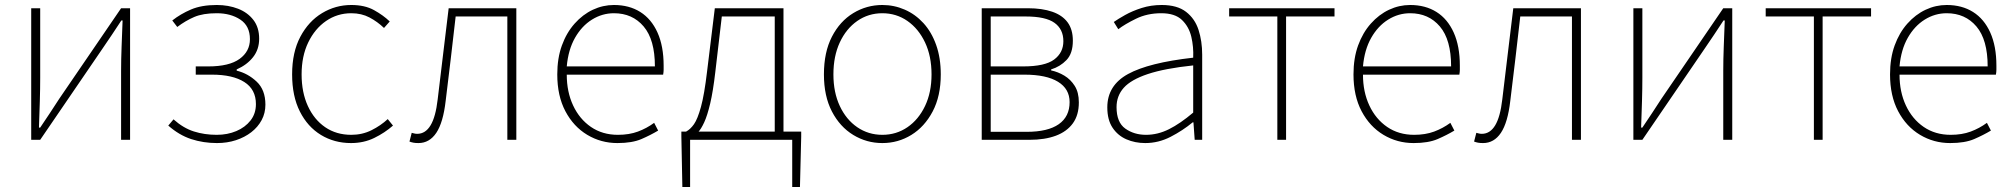

<svg xmlns="http://www.w3.org/2000/svg" viewBox="-20 -560 8058 769"><path d="M105 0V-527H141V-249Q141 -206 139.5 -154Q138 -102 136 -49H141Q158 -74 179.5 -106.5Q201 -139 217 -164L465 -527H501V0H465V-277Q465 -321 467 -373Q469 -425 471 -478H466Q450 -453 428 -420.5Q406 -388 389 -363L141 0Z M849 13Q794 13 745.5 -3Q697 -19 654 -57L675 -82Q714 -47 756.5 -33.5Q799 -20 848 -20Q891 -20 926.5 -35Q962 -50 983.5 -77.5Q1005 -105 1005 -143Q1005 -202 958.5 -231.5Q912 -261 829 -261H764V-294H814Q898 -294 939.5 -324Q981 -354 981 -403Q981 -456 942.5 -481.5Q904 -507 848 -507Q793 -507 758 -492Q723 -477 690 -452L670 -478Q703 -504 745 -522Q787 -540 848 -540Q895 -540 933.5 -525Q972 -510 995 -480Q1018 -450 1018 -405Q1018 -362 993.5 -331Q969 -300 928 -282V-277Q973 -266 1008 -233Q1043 -200 1043 -141Q1043 -107 1028 -79Q1013 -51 986.5 -30.5Q960 -10 925 1.5Q890 13 849 13Z M1386 13Q1319 13 1265.5 -19.5Q1212 -52 1181 -113.5Q1150 -175 1150 -262Q1150 -351 1183 -413Q1216 -475 1270 -507.5Q1324 -540 1387 -540Q1441 -540 1478 -519.5Q1515 -499 1541 -474L1518 -448Q1492 -473 1460 -490Q1428 -507 1387 -507Q1331 -507 1286 -476Q1241 -445 1214.5 -390Q1188 -335 1188 -262Q1188 -190 1213 -135.5Q1238 -81 1282.5 -50.5Q1327 -20 1387 -20Q1431 -20 1468 -38.5Q1505 -57 1533 -83L1554 -57Q1521 -28 1479 -7.5Q1437 13 1386 13Z M1656 13Q1644 13 1636 11.5Q1628 10 1620 7L1629 -28Q1634 -27 1639 -25.5Q1644 -24 1651 -24Q1684 -24 1704.5 -58Q1725 -92 1733 -162Q1744 -254 1755 -345Q1766 -436 1777 -527H2048V0H2012V-494H1805Q1795 -409 1785.5 -325.5Q1776 -242 1765 -156Q1755 -69 1727.5 -28Q1700 13 1656 13Z M2453 13Q2387 13 2332 -20Q2277 -53 2244.5 -114.5Q2212 -176 2212 -262Q2212 -327 2230.5 -378Q2249 -429 2281.5 -465.5Q2314 -502 2354.5 -521Q2395 -540 2439 -540Q2500 -540 2544.5 -512Q2589 -484 2613.5 -429.5Q2638 -375 2638 -297Q2638 -289 2638 -280.5Q2638 -272 2636 -261H2250Q2250 -192 2275.5 -137.5Q2301 -83 2347 -51.5Q2393 -20 2455 -20Q2500 -20 2535 -33Q2570 -46 2600 -68L2616 -37Q2586 -19 2549 -3Q2512 13 2453 13ZM2250 -294H2603Q2603 -401 2558 -454Q2513 -507 2439 -507Q2392 -507 2351 -481.5Q2310 -456 2283 -408.5Q2256 -361 2250 -294Z M2744 0V189H2713L2709 -13V-33H3189V-13L3184 189H3153V0ZM3083 -12V-494H2871L2845 -272Q2836 -194 2824.5 -145.5Q2813 -97 2800.5 -70Q2788 -43 2776 -30.5Q2764 -18 2755 -11L2728 -33Q2745 -42 2759.5 -62.5Q2774 -83 2787.5 -132Q2801 -181 2812 -274L2843 -527H3118V-12Z M3514 13Q3451 13 3397.5 -19.5Q3344 -52 3312 -113.5Q3280 -175 3280 -262Q3280 -351 3312 -413Q3344 -475 3397.5 -507.5Q3451 -540 3514 -540Q3561 -540 3603.5 -521.5Q3646 -503 3678.5 -467.5Q3711 -432 3729.5 -380Q3748 -328 3748 -262Q3748 -175 3715.5 -113.5Q3683 -52 3630 -19.5Q3577 13 3514 13ZM3514 -20Q3570 -20 3614.5 -50.5Q3659 -81 3685 -135.5Q3711 -190 3711 -262Q3711 -335 3685 -390Q3659 -445 3614.5 -476Q3570 -507 3514 -507Q3458 -507 3413.5 -476Q3369 -445 3343.5 -390Q3318 -335 3318 -262Q3318 -190 3343.5 -135.5Q3369 -81 3413.5 -50.5Q3458 -20 3514 -20Z M3912 0V-527H4097Q4154 -527 4194.5 -513Q4235 -499 4256 -470.5Q4277 -442 4277 -397Q4277 -346 4251.5 -319.5Q4226 -293 4190 -282V-278Q4218 -272 4243 -257Q4268 -242 4284.5 -216Q4301 -190 4301 -150Q4301 -99 4277 -66Q4253 -33 4209 -16.5Q4165 0 4103 0ZM3948 -294H4078Q4165 -294 4202 -321.5Q4239 -349 4239 -395Q4239 -443 4203.5 -468.5Q4168 -494 4088 -494H3948ZM3948 -32H4092Q4177 -32 4220.5 -62.5Q4264 -93 4264 -151Q4264 -204 4217.5 -232.5Q4171 -261 4083 -261H3948Z M4567 13Q4526 13 4491.5 -2Q4457 -17 4436 -48.5Q4415 -80 4415 -130Q4415 -218 4498 -263.5Q4581 -309 4759 -329Q4761 -372 4751.5 -412.5Q4742 -453 4714 -480Q4686 -507 4631 -507Q4575 -507 4530 -485Q4485 -463 4459 -443L4441 -472Q4458 -484 4486.5 -500Q4515 -516 4552.5 -528Q4590 -540 4633 -540Q4695 -540 4730.5 -512.5Q4766 -485 4780.5 -440Q4795 -395 4795 -341V0H4765L4760 -70H4757Q4717 -37 4668.5 -12Q4620 13 4567 13ZM4570 -20Q4617 -20 4662 -42.5Q4707 -65 4759 -109V-298Q4645 -286 4577.5 -263.5Q4510 -241 4481 -208.5Q4452 -176 4452 -131Q4452 -70 4487 -45Q4522 -20 4570 -20Z M5096 0V-494H4903V-527H5325V-494H5131V0Z M5642 13Q5576 13 5521 -20Q5466 -53 5433.5 -114.5Q5401 -176 5401 -262Q5401 -327 5419.5 -378Q5438 -429 5470.5 -465.5Q5503 -502 5543.5 -521Q5584 -540 5628 -540Q5689 -540 5733.5 -512Q5778 -484 5802.5 -429.5Q5827 -375 5827 -297Q5827 -289 5827 -280.5Q5827 -272 5825 -261H5439Q5439 -192 5464.5 -137.5Q5490 -83 5536 -51.5Q5582 -20 5644 -20Q5689 -20 5724 -33Q5759 -46 5789 -68L5805 -37Q5775 -19 5738 -3Q5701 13 5642 13ZM5439 -294H5792Q5792 -401 5747 -454Q5702 -507 5628 -507Q5581 -507 5540 -481.5Q5499 -456 5472 -408.5Q5445 -361 5439 -294Z M5920 13Q5908 13 5900 11.5Q5892 10 5884 7L5893 -28Q5898 -27 5903 -25.5Q5908 -24 5915 -24Q5948 -24 5968.5 -58Q5989 -92 5997 -162Q6008 -254 6019 -345Q6030 -436 6041 -527H6312V0H6276V-494H6069Q6059 -409 6049.5 -325.5Q6040 -242 6029 -156Q6019 -69 5991.5 -28Q5964 13 5920 13Z M6522 0V-527H6558V-249Q6558 -206 6556.5 -154Q6555 -102 6553 -49H6558Q6575 -74 6596.5 -106.5Q6618 -139 6634 -164L6882 -527H6918V0H6882V-277Q6882 -321 6884 -373Q6886 -425 6888 -478H6883Q6867 -453 6845 -420.5Q6823 -388 6806 -363L6558 0Z M7245 0V-494H7052V-527H7474V-494H7280V0Z M7791 13Q7725 13 7670 -20Q7615 -53 7582.5 -114.5Q7550 -176 7550 -262Q7550 -327 7568.5 -378Q7587 -429 7619.5 -465.5Q7652 -502 7692.5 -521Q7733 -540 7777 -540Q7838 -540 7882.5 -512Q7927 -484 7951.5 -429.5Q7976 -375 7976 -297Q7976 -289 7976 -280.5Q7976 -272 7974 -261H7588Q7588 -192 7613.5 -137.5Q7639 -83 7685 -51.5Q7731 -20 7793 -20Q7838 -20 7873 -33Q7908 -46 7938 -68L7954 -37Q7924 -19 7887 -3Q7850 13 7791 13ZM7588 -294H7941Q7941 -401 7896 -454Q7851 -507 7777 -507Q7730 -507 7689 -481.5Q7648 -456 7621 -408.5Q7594 -361 7588 -294Z"/></svg>

Font: Noto Sans TC
Style: Regular
Weight: 100
Designer: Ryoko NISHIZUKA 西塚涼子 (kana, bopomofo & ideographs); Paul D. Hunt (Latin, Greek & Cyrillic); Sandoll Communications 산돌커뮤니
Foundry: Adobe
Version: Version 2.004;hotconv 1.0.118;makeotfexe 2.5.65603